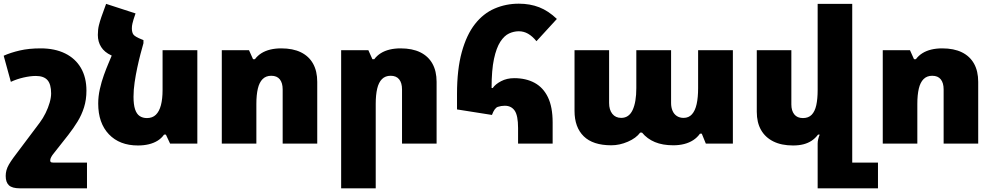

<svg xmlns="http://www.w3.org/2000/svg" viewBox="-20 -781 5403 1044"><path d="M453 243H88Q46 243 28.5 226.5Q11 210 11 176Q11 160 15 145Q19 130 28.5 113.5Q38 97 54 75L196 -114Q214 -138 228 -166.5Q242 -195 250 -223Q258 -251 258 -273Q258 -323 238 -345.5Q218 -368 175 -368Q145 -368 108 -359.5Q71 -351 39 -336L0 -478Q38 -495 87.5 -506.5Q137 -518 201 -518Q278 -518 334 -490.5Q390 -463 420 -411.5Q450 -360 450 -288Q450 -239 437 -197.5Q424 -156 401.5 -119.5Q379 -83 351 -47L269 57Q264 63 258.5 73Q253 83 253 91Q253 97 256 100Q259 103 269 103H453Z M588 -480 760 -563V-546Q753 -522 744 -487.5Q735 -453 726.5 -413.5Q718 -374 712 -333Q706 -292 706 -255Q706 -212 714.5 -186.5Q723 -161 739.5 -150Q756 -139 779 -139Q809 -139 827.5 -157Q846 -175 855 -209Q864 -243 864 -292V-508H1053V0H905L882 -49H872Q858 -29 837 -16Q816 -3 789 3.5Q762 10 730 10Q630 10 572 -51Q514 -112 514 -218Q514 -257 523 -297Q532 -337 545 -373Q558 -409 570 -437Q582 -465 588 -480ZM760 -563 594 -476 585 -480Q548 -497 530 -525.5Q512 -554 512 -591Q512 -621 518 -644.5Q524 -668 531 -688L557 -760L717 -708L706 -675Q703 -665 700 -652.5Q697 -640 697 -627Q697 -604 706 -592.5Q715 -581 750 -567Z M1186 0V-508H1334L1356 -459H1366Q1381 -479 1402 -492Q1423 -505 1450 -511.5Q1477 -518 1509 -518Q1573 -518 1616.5 -496.5Q1660 -475 1682.5 -434.5Q1705 -394 1705 -336V0H1517V-295Q1517 -330 1501.5 -349.5Q1486 -369 1455 -369Q1426 -369 1408 -351Q1390 -333 1382 -299Q1374 -265 1374 -216V0Z M1835 243V-508H1983L2005 -459H2015Q2030 -479 2051 -492Q2072 -505 2099 -511.5Q2126 -518 2158 -518Q2222 -518 2265.5 -496.5Q2309 -475 2331.5 -434.5Q2354 -394 2354 -336V0H2166V-295Q2166 -330 2150.5 -349.5Q2135 -369 2104 -369Q2075 -369 2057 -351Q2039 -333 2031 -299Q2023 -265 2023 -216V243Z M2797 0V-85Q2797 -153 2778.5 -179.5Q2760 -206 2725 -206Q2705 -206 2687 -200Q2669 -194 2655 -156L2465 -186V-270Q2465 -404 2491 -498Q2517 -592 2562.5 -650Q2608 -708 2669.5 -734.5Q2731 -761 2801 -761Q2862 -761 2912 -741.5Q2962 -722 3008 -678L2897 -557Q2875 -584 2851.5 -597.5Q2828 -611 2801 -611Q2774 -611 2748 -599Q2722 -587 2700.5 -554Q2679 -521 2666 -460.5Q2653 -400 2653 -303L2659 -302Q2673 -323 2704.5 -339.5Q2736 -356 2776 -356Q2840 -356 2887 -330.5Q2934 -305 2959.5 -252Q2985 -199 2985 -115V0Z M3304 9Q3204 9 3154 -40Q3104 -89 3104 -178V-508H3292V-221Q3292 -184 3309.5 -162Q3327 -140 3358 -140Q3400 -140 3420 -183Q3440 -226 3440 -302V-508H3629V-221Q3629 -197 3637 -178.5Q3645 -160 3660.5 -150Q3676 -140 3697 -140Q3725 -140 3742.5 -159.5Q3760 -179 3768 -215Q3776 -251 3776 -302V-508H3965V0H3818L3796 -54H3786Q3771 -33 3749.5 -19Q3728 -5 3700.5 2Q3673 9 3641 9Q3583 9 3541 -8.5Q3499 -26 3471 -60H3461Q3439 -30 3394 -10.5Q3349 9 3304 9Z M4614 103H4754V243H4426V-1Q4426 -12 4429 -24.5Q4432 -37 4437 -49H4428Q4413 -29 4393.5 -16Q4374 -3 4349 3.5Q4324 10 4292 10Q4229 10 4185 -12Q4141 -34 4118 -74.5Q4095 -115 4095 -173V-508H4283V-213Q4283 -179 4299 -159Q4315 -139 4346 -139Q4376 -139 4393.5 -157Q4411 -175 4418.5 -209Q4426 -243 4426 -292V-760H4614Z M4780 0V-508H4928L4950 -459H4960Q4975 -479 4996 -492Q5017 -505 5044 -511.5Q5071 -518 5103 -518Q5167 -518 5210.5 -496.5Q5254 -475 5276.5 -434.5Q5299 -394 5299 -336V0H5111V-295Q5111 -330 5095.5 -349.5Q5080 -369 5049 -369Q5020 -369 5002 -351Q4984 -333 4976 -299Q4968 -265 4968 -216V0Z"/></svg>

Font: Noto Sans Armenian Black
Style: Regular
Weight: 900
Version: Version 2.007